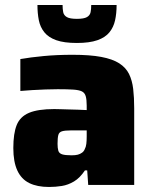

<svg xmlns="http://www.w3.org/2000/svg" viewBox="-20 -736 606 764"><path d="M175 8Q128 8 96.5 -7.5Q65 -23 49 -57.5Q33 -92 33 -147Q33 -205 46.5 -238.5Q60 -272 95.5 -287Q131 -302 196 -302Q205 -302 220 -301.5Q235 -301 253.5 -300.5Q272 -300 290.5 -299.5Q309 -299 325 -298V-316Q325 -340 321 -353.5Q317 -367 305.5 -372.5Q294 -378 271 -379.5Q248 -381 210 -381Q187 -381 160.5 -380Q134 -379 108 -377.5Q82 -376 61 -374V-501Q101 -508 154 -513Q207 -518 269 -518Q338 -518 383 -509.5Q428 -501 454.5 -484Q481 -467 493.5 -441.5Q506 -416 510 -382Q514 -348 514 -305V0H331L327 -58H318Q298 -28 274.5 -14Q251 0 226 4Q201 8 175 8ZM265 -118Q280 -118 289.5 -120.5Q299 -123 306.5 -128.5Q314 -134 317 -142Q322 -151 323.5 -163.5Q325 -176 325 -193V-217H260Q238 -217 226.5 -213.5Q215 -210 212 -198.5Q209 -187 209 -164Q209 -147 212 -136.5Q215 -126 227 -122Q239 -118 265 -118ZM286 -565Q235 -565 204 -576Q173 -587 156.5 -607.5Q140 -628 134.5 -655.5Q129 -683 129 -716H229Q229 -700 231.5 -687.5Q234 -675 246 -668Q258 -661 286 -661Q314 -661 326 -668Q338 -675 340.5 -687.5Q343 -700 343 -716H444Q444 -683 438 -655.5Q432 -628 415.5 -607.5Q399 -587 367.5 -576Q336 -565 286 -565Z"/></svg>

Font: Saira Thin ExtraBold
Style: Regular
Weight: 800
Version: Version 1.101